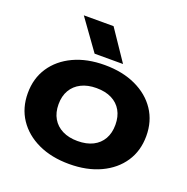

<svg xmlns="http://www.w3.org/2000/svg" viewBox="-144 -947 1072 1098"><g transform="rotate(20 392.5 -398.0)"><path d="M392 16Q284 16 203 -22Q122 -60 77 -127.5Q32 -195 32 -285Q32 -375 77 -442.5Q122 -510 203 -548Q284 -586 392 -586Q500 -586 581.5 -548Q663 -510 708 -442.5Q753 -375 753 -285Q753 -195 708 -127.5Q663 -60 581.5 -22Q500 16 392 16ZM392 -124Q447 -124 485.5 -143.5Q524 -163 544.5 -199Q565 -235 565 -285Q565 -335 544.5 -371Q524 -407 485.5 -426.5Q447 -446 392 -446Q339 -446 300 -426.5Q261 -407 240 -371Q219 -335 219 -285Q219 -235 240 -199Q261 -163 300 -143.5Q339 -124 392 -124ZM362 -812 487 -627H314L181 -812Z"/></g></svg>

Font: Unbounded SemiBold
Style: Regular
Weight: 600
Designer: Luke Prowse, Jean-Baptiste Morizot, Fátima Lázaro, Florian Runge
Foundry: NaN
Version: Version 1.700